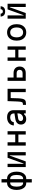

<svg xmlns="http://www.w3.org/2000/svg" viewBox="2615 -3485 1070 6340"><g transform="rotate(-90 3150.0 -315.0)"><path d="M295 200V16H277Q207 16 155.5 -23Q104 -62 76 -133Q48 -204 48 -301Q48 -398 76 -468.5Q104 -539 155.5 -577.5Q207 -616 277 -616H295V-800H405V-616H423Q493 -616 544.5 -577.5Q596 -539 624 -468.5Q652 -398 652 -301Q652 -204 624 -133Q596 -62 544.5 -23Q493 16 423 16H405V200ZM277 -87H295V-513H277Q220 -513 188.5 -458Q157 -403 157 -301Q157 -199 188.5 -143Q220 -87 277 -87ZM405 -87H423Q480 -87 511.5 -143Q543 -199 543 -301Q543 -403 511.5 -458Q480 -513 423 -513H405Z M803 0V-600H912V-240L908 -73H920L1110 -600H1297V0H1188V-360L1192 -527H1180L990 0Z M1513 0V-600H1623V-347H1877V-600H1987V0H1877V-243H1623V0Z M2545 -55Q2496 15 2388 15Q2306 15 2256.5 -32.5Q2207 -80 2207 -158Q2207 -233 2255.5 -281.5Q2304 -330 2392 -344L2575 -373V-390Q2575 -448 2539.5 -481Q2504 -514 2444 -514Q2379 -514 2336.5 -482.5Q2294 -451 2282 -393H2177Q2185 -497 2257.5 -556.5Q2330 -616 2447 -616Q2560 -616 2621 -559Q2682 -502 2682 -397V0H2575V-55ZM2323 -163Q2323 -129 2348.5 -108Q2374 -87 2414 -87Q2458 -87 2494.5 -108Q2531 -129 2553 -164.5Q2575 -200 2575 -243V-276L2406 -250Q2323 -236 2323 -163Z M2857 8V-93H2875Q2901 -93 2918 -98.5Q2935 -104 2945 -121.5Q2955 -139 2960.5 -176.5Q2966 -214 2969 -279L2981 -600H3387V0H3277V-497H3082L3074 -249Q3070 -162 3058 -111Q3046 -60 3024 -34Q3002 -8 2968 0Q2934 8 2887 8Z M3650 0V-600H3760V-402H3907Q4007 -402 4065 -348.5Q4123 -295 4123 -201Q4123 -107 4065 -53.5Q4007 0 3907 0ZM3760 -104H3907Q3958 -104 3986 -129.5Q4014 -155 4014 -202Q4014 -249 3986 -274.5Q3958 -300 3907 -300H3760Z M4313 0V-600H4423V-347H4677V-600H4787V0H4677V-243H4423V0Z M5250 16Q5167 16 5106 -22.5Q5045 -61 5011.5 -132Q4978 -203 4978 -300Q4978 -397 5011.5 -468Q5045 -539 5106 -577.5Q5167 -616 5250 -616Q5333 -616 5394 -577.5Q5455 -539 5488.5 -468Q5522 -397 5522 -300Q5522 -203 5488.5 -132Q5455 -61 5394 -22.5Q5333 16 5250 16ZM5250 -87Q5327 -87 5370 -143Q5413 -199 5413 -300Q5413 -401 5370 -457Q5327 -513 5250 -513Q5173 -513 5130 -457Q5087 -401 5087 -300Q5087 -199 5130 -143Q5173 -87 5250 -87Z M5703 0V-600H5812V-240L5808 -73H5820L6010 -600H6197V0H6088V-360L6092 -527H6080L5890 0ZM5869 -830Q5875 -756 5943 -756Q6011 -756 6017 -830H6114Q6102 -680 5943 -680Q5784 -680 5772 -830Z"/></g></svg>

Font: Martian Mono
Style: Regular
Weight: 400
Monospace: yes
Designer: Roman Shamin
Foundry: Evil Martians
Version: Version 1.000; ttfautohint (v1.8.4.7-5d5b)